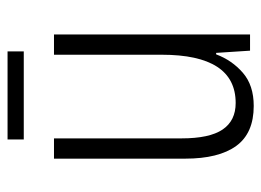

<svg xmlns="http://www.w3.org/2000/svg" viewBox="-114 -584 708 521"><g transform="rotate(-90 240.5 -324.0)"><path d="M407 -532V0H363L357 -92H353Q337 -49 303 -19.5Q269 10 213 10Q139 10 104.5 -37.5Q70 -85 70 -176V-532H125V-186Q125 -110 149 -74.5Q173 -39 221 -39Q352 -39 352 -240V-532ZM361 -658V-614H122V-658Z"/></g></svg>

Font: Noto Sans Georgian Condensed Light
Style: Regular
Weight: 300
Width: 3
Designer: Monotype Design Team, Akaki Razmadze
Foundry: Google LLC
Version: Version 2.005; ttfautohint (v1.8.4.7-5d5b)